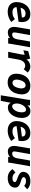

<svg xmlns="http://www.w3.org/2000/svg" viewBox="2007 -2607 786 4840"><g transform="rotate(90 2400.0 -187.0)"><path d="M32 -214Q32 -247.5 38.5 -283Q53.5 -368 94.8 -430.2Q136 -492.5 198 -525.5Q260 -558.5 335.5 -558.5Q438.5 -558.5 487.5 -502Q536.5 -445.5 536.5 -346Q536.5 -306 529 -261.5L161.5 -213Q159 -165.5 190.8 -137Q222.5 -108.5 293 -108.5Q345 -108.5 384.5 -124.2Q424 -140 460.5 -170.5L534.5 -79Q485 -38.5 416.5 -13Q348 12.5 275.5 12.5Q201.5 12.5 146.5 -13.8Q91.5 -40 61.8 -91Q32 -142 32 -214ZM421 -360Q421 -397 395 -417.8Q369 -438.5 323 -438.5Q267 -438.5 228.5 -406.2Q190 -374 175.5 -313L420 -346Q421 -356 421 -360Z M658.5 -150Q658.5 -176 663 -205L720 -550H864L802 -198Q797.5 -173.5 797.5 -154Q797.5 -127 809.8 -114Q822 -101 850.5 -101Q897.5 -101 928 -132.5Q958.5 -164 968 -217L1026.5 -550H1171L1094 -114Q1088 -81.5 1083 -39L1077.5 0.5L933.5 0L943.5 -52.5Q923 -23.5 881.2 -7.5Q839.5 8.5 792.5 8.5Q751.5 8.5 721.2 -10.2Q691 -29 674.8 -64.8Q658.5 -100.5 658.5 -150Z M1315 -144Q1339.5 -263 1349 -316Q1359 -370.5 1360 -415.5L1246.5 -383L1268.5 -505L1456 -555.5Q1464.5 -535 1470 -513Q1475.5 -491 1480.5 -460Q1498.5 -495 1530 -517Q1561.5 -539 1595.5 -548.8Q1629.5 -558.5 1657 -558.5Q1740.5 -558.5 1808.5 -492.5L1725.5 -392Q1686 -429.5 1634 -429.5Q1598.5 -429.5 1567.5 -410.5Q1536.5 -391.5 1514.8 -355.2Q1493 -319 1483.5 -268L1434.5 0H1285.5Q1297.5 -64 1315 -144Z M1838.5 -205Q1838.5 -245 1846.5 -287Q1862 -373.5 1903 -434.5Q1944 -495.5 2005.2 -527.2Q2066.5 -559 2142.5 -559Q2212 -559 2260.5 -533.5Q2309 -508 2334.2 -460Q2359.5 -412 2359.5 -344.5Q2359.5 -308 2352 -266.5Q2336 -178 2295.8 -115.5Q2255.5 -53 2194.5 -20.2Q2133.5 12.5 2055.5 12.5Q1951 12.5 1894.8 -44.2Q1838.5 -101 1838.5 -205ZM2204 -283Q2209 -309.5 2209 -334.5Q2209 -382.5 2188.5 -410.8Q2168 -439 2130 -439Q2079.5 -439 2043 -391Q2006.5 -343 1991 -262Q1986 -237 1986 -212.5Q1986 -165 2006.8 -137Q2027.5 -109 2065.5 -109Q2119 -109 2153.5 -155.5Q2188 -202 2204 -283Z M2499.5 -551.5 2640 -550 2635.5 -483Q2666.5 -525 2701 -542.5Q2735.5 -560 2777 -560Q2839.5 -560 2879 -529.8Q2918.5 -499.5 2936 -450.2Q2953.5 -401 2953.5 -341.5Q2953.5 -303 2946.5 -263.5Q2935.5 -199 2903.8 -137.2Q2872 -75.5 2817.5 -34.2Q2763 7 2688 7Q2602 7 2571 -66L2523.5 186.5H2382L2484.5 -438Q2489.5 -469.5 2493.8 -498.8Q2498 -528 2499.5 -551.5ZM2806.5 -284.5Q2812 -314.5 2812 -342.5Q2812 -390 2796 -420.2Q2780 -450.5 2744.5 -450.5Q2709.5 -450.5 2677.8 -422.8Q2646 -395 2623.5 -351.8Q2601 -308.5 2593 -263.5Q2588.5 -239 2588.5 -214.5Q2588.5 -165.5 2606.5 -133.2Q2624.5 -101 2660.5 -101Q2695.5 -101 2726.2 -128Q2757 -155 2777.8 -197.2Q2798.5 -239.5 2806.5 -284.5Z M3032 -214Q3032 -247.5 3038.5 -283Q3053.5 -368 3094.8 -430.2Q3136 -492.5 3198 -525.5Q3260 -558.5 3335.5 -558.5Q3438.5 -558.5 3487.5 -502Q3536.5 -445.5 3536.5 -346Q3536.5 -306 3529 -261.5L3161.5 -213Q3159 -165.5 3190.8 -137Q3222.5 -108.5 3293 -108.5Q3345 -108.5 3384.5 -124.2Q3424 -140 3460.5 -170.5L3534.5 -79Q3485 -38.5 3416.5 -13Q3348 12.5 3275.5 12.5Q3201.5 12.5 3146.5 -13.8Q3091.5 -40 3061.8 -91Q3032 -142 3032 -214ZM3421 -360Q3421 -397 3395 -417.8Q3369 -438.5 3323 -438.5Q3267 -438.5 3228.5 -406.2Q3190 -374 3175.5 -313L3420 -346Q3421 -356 3421 -360Z M3658.5 -150Q3658.5 -176 3663 -205L3720 -550H3864L3802 -198Q3797.5 -173.5 3797.5 -154Q3797.5 -127 3809.8 -114Q3822 -101 3850.5 -101Q3897.5 -101 3928 -132.5Q3958.5 -164 3968 -217L4026.5 -550H4171L4094 -114Q4088 -81.5 4083 -39L4077.5 0.5L3933.5 0L3943.5 -52.5Q3923 -23.5 3881.2 -7.5Q3839.5 8.5 3792.5 8.5Q3751.5 8.5 3721.2 -10.2Q3691 -29 3674.8 -64.8Q3658.5 -100.5 3658.5 -150Z M4243.5 -110 4327 -183Q4349 -158 4368.2 -142.5Q4387.5 -127 4413.2 -117.8Q4439 -108.5 4474.5 -108.5Q4511.5 -108.5 4538 -120.2Q4564.5 -132 4569.5 -159.5L4570.5 -167.5Q4570.5 -182.5 4558.2 -194Q4546 -205.5 4523.8 -215Q4501.5 -224.5 4463 -237Q4389.5 -261 4350.8 -295.2Q4312 -329.5 4312 -381Q4312 -394.5 4315 -409.5Q4323.5 -455 4352.8 -488.8Q4382 -522.5 4431.2 -541Q4480.5 -559.5 4547 -559.5Q4618.5 -559.5 4667.8 -538.5Q4717 -517.5 4751 -478L4664 -403Q4615 -449 4544.5 -449Q4500.5 -449 4473.2 -433.8Q4446 -418.5 4446 -391.5Q4446 -372.5 4462.5 -358.8Q4479 -345 4502.2 -336Q4525.5 -327 4561.5 -316L4600 -303.5Q4648.5 -286.5 4679 -254.8Q4709.5 -223 4709.5 -173Q4709.5 -161.5 4707 -145.5Q4698.5 -96 4666.8 -60.8Q4635 -25.5 4584.5 -7.2Q4534 11 4471 11Q4415 11 4373.5 -3.5Q4332 -18 4301.8 -44.2Q4271.5 -70.5 4243.5 -110Z"/></g></svg>

Font: JuliaMono ExtraBold
Style: Italic
Weight: 800
Italic angle: -9°
Monospace: yes
Designer: cormullion
Foundry: corm
Version: Version 0.057; ttfautohint (v1.8.4)